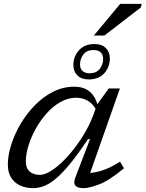

<svg xmlns="http://www.w3.org/2000/svg" viewBox="-20 -962 752 992"><path d="M369 -44 445 -243H434.5Q381.5 -163.5 340.2 -113.5Q299 -63.5 266 -36.8Q233 -10 205.2 0Q177.5 10 151 10Q112.5 10 83 -4Q53.5 -18 37 -45Q20.5 -72 20.5 -111.5Q20.5 -159 37.8 -213.8Q55 -268.5 86.2 -321.5Q117.5 -374.5 160.2 -418.2Q203 -462 254.5 -488Q306 -514 363.5 -514Q414 -514 444 -488Q474 -462 486 -414L483 -383.5Q463 -424 435.2 -440.5Q407.5 -457 374.5 -457Q331.5 -457 292.2 -434.8Q253 -412.5 220.2 -375.5Q187.5 -338.5 163.5 -294.8Q139.5 -251 126.5 -207.5Q113.5 -164 113.5 -128.5Q113.5 -93 133.2 -75.8Q153 -58.5 186.5 -58.5Q214.5 -58.5 253.2 -85.2Q292 -112 332 -156.8Q372 -201.5 406.8 -256.8Q441.5 -312 462.5 -368.5L481.5 -422L542 -505H599.5L435 -38L414 -69Q437 -66.5 466 -71Q495 -75.5 529 -89Q563 -102.5 600 -127L620.5 -92.5Q544 -29 492.5 -9.5Q441 10 412 10Q380 10 369.2 -3.2Q358.5 -16.5 369 -44ZM468.5 -734.5Q505.5 -734.5 526.5 -714Q547.5 -693.5 547.5 -660.5Q547.5 -615.5 518.8 -583.5Q490 -551.5 438 -551.5Q401.5 -551.5 380.2 -572Q359 -592.5 359 -625.5Q359 -670 388 -702.2Q417 -734.5 468.5 -734.5ZM442.5 -583.5Q478 -583.5 495.5 -606.2Q513 -629 513 -656.5Q513 -679 500.5 -691.2Q488 -703.5 464 -703.5Q428.5 -703.5 411 -680.8Q393.5 -658 393.5 -629Q393.5 -607.5 406.2 -595.5Q419 -583.5 442.5 -583.5ZM465 -778.5 601 -942H712.5L707.5 -923.5L519.5 -778.5Z"/></svg>

Font: Newsreader 7pt
Style: Italic
Weight: 400
Italic angle: -17°
Designer: Hugues Gentile
Foundry: Production Type
Version: Version 1.003